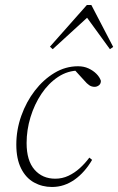

<svg xmlns="http://www.w3.org/2000/svg" viewBox="-20 -733 471 765"><path d="M187 12Q148 12 115.5 -6Q83 -24 64 -62Q45 -100 45 -157Q45 -216 65 -272Q85 -328 119 -372Q153 -416 197 -442.5Q241 -469 291 -469Q314 -469 332.5 -460.5Q351 -452 364 -439Q377 -426 382 -411Q382 -399 374 -393Q366 -387 357 -387Q345 -387 335.5 -393.5Q326 -400 316 -412L274 -458H303V-452H296Q250 -452 211.5 -426.5Q173 -401 145 -359Q117 -317 101.5 -266Q86 -215 86 -163Q86 -93 117.5 -57Q149 -21 200 -21Q228 -21 252.5 -32.5Q277 -44 298 -63Q319 -82 336 -105L347 -96Q333 -72 315.5 -52Q298 -32 277.5 -17.5Q257 -3 234.5 4.5Q212 12 187 12ZM418 -537 317 -676H342L190 -537L179 -547L326 -713H344L431 -546Z"/></svg>

Font: Source Serif 4 48pt Light
Style: Italic
Weight: 300
Italic angle: -12°
Designer: Frank Grießhammer
Foundry: Adobe Systems Incorporated
Version: Version 4.004;hotconv 1.0.116;makeotfexe 2.5.65601